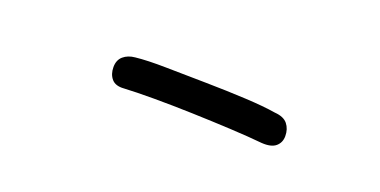

<svg xmlns="http://www.w3.org/2000/svg" viewBox="-20 -852 552 279"><g transform="rotate(20 256.0 -712.0)"><path d="M162 -690Q149 -689 143 -696Q137 -703 137 -714Q137 -725 144 -731Q151 -737 162 -738Q180 -740 209 -739.5Q238 -739 271 -738.5Q304 -738 333 -736.5Q362 -735 380 -732Q394 -731 400 -723.5Q406 -716 406 -705Q406 -695 399 -689Q392 -683 377 -684Q357 -686 328 -687.5Q299 -689 267.5 -690Q236 -691 208 -691Q180 -691 162 -690Z"/></g></svg>

Font: Playpen Sans ExtraLight
Style: Regular
Weight: 250
Designer: Laura Meseguer, Veronika Burian, José Scaglione
Foundry: TypeTogether
Version: Version 1.001